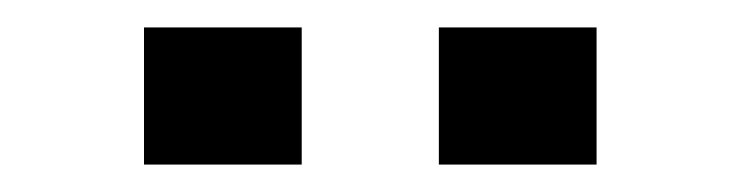

<svg xmlns="http://www.w3.org/2000/svg" viewBox="-20 -690 540 140"><path d="M85 -570V-670H200V-570ZM300 -570V-670H415V-570Z"/></svg>

Font: Xolonium
Style: Regular
Weight: 400
Designer: Severin Meyer
Version: Version 4.2